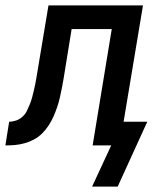

<svg xmlns="http://www.w3.org/2000/svg" viewBox="-61 -540 581 713"><path d="M281 153 352 0H283L354 -432H205L175 -247Q172 -229 168.5 -211.5Q165 -194 161 -176.5Q157 -159 151 -141.5Q145 -124 137.5 -107Q130 -90 119.5 -74Q109 -58 95.5 -44.5Q82 -31 65 -22Q48 -13 30 -8Q12 -3 -5.5 -1.5Q-23 0 -41 0L-27 -88Q-14 -88 -1 -92.5Q12 -97 22.5 -106.5Q33 -116 39 -128.5Q45 -141 50 -153.5Q55 -166 58.5 -179Q62 -192 65 -205Q68 -218 70.5 -230.5Q73 -243 75 -256L119 -520H470L398 -88H486L376 153Z"/></svg>

Font: Iosevka Semibold
Style: Italic
Weight: 600
Italic angle: -9°
Monospace: yes
Designer: Belleve Invis
Foundry: Belleve Invis
Version: Version 32.5.0; ttfautohint (v1.8.4)